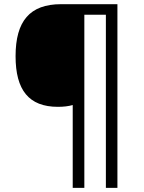

<svg xmlns="http://www.w3.org/2000/svg" viewBox="-20 -780 695 927"><path d="M546.9 -759.8H274.9C124 -759.8 55.2 -678.2 55.2 -508.8C55.2 -345.2 119.1 -264.2 259.8 -264.2C287.1 -264.2 311 -267.1 331.1 -272.9V127H387.2V-709H491.2V127H546.9Z"/></svg>

Font: Sahel
Style: Regular
Weight: 400
Foundry: Saber Rastikerdar (saber.rastikerdar@gmail.com)
Version: Version 3.4.0